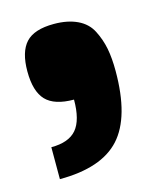

<svg xmlns="http://www.w3.org/2000/svg" viewBox="-70 -240 398 488"><g transform="rotate(-15 129.0 3.5)"><path d="M116 -189H115ZM116 -189Q152 -189 177.5 -177Q203 -165 215 -141.5Q227 -118 232 -92.5Q237 -67 237 -33Q237 88 188 142Q139 196 29 196V112Q75 112 95.5 88Q116 64 116 10Q65 10 42.5 -13.5Q20 -37 20 -90Q20 -141 42 -165Q64 -189 116 -189H115Z"/></g></svg>

Font: Fivo Sans Black
Style: Regular
Weight: 900
Designer: Alexander Slobzheninov
Foundry: Alexander Slobzheninov
Version: 1.0